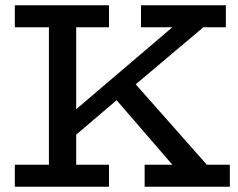

<svg xmlns="http://www.w3.org/2000/svg" viewBox="-20 -706 899 726"><path d="M762.2 -83H849.1V0H526.9V-83H631.8L420.9 -327.1L268.1 -196.8V-83H392.1V0H36.1V-83H165V-603H36.1V-686H392.1V-603H268.1V-293L631.8 -603H513.2V-686H834V-603H749L493.2 -387.2Z"/></svg>

Font: BioRhyme
Style: Regular
Weight: 400
Designer: Aoife Mooney
Foundry: Aoife Mooney Type
Version: Version 1.500;PS 001.500;hotconv 1.0.88;makeotf.lib2.5.64775